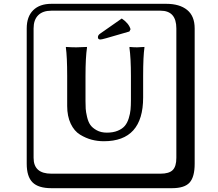

<svg xmlns="http://www.w3.org/2000/svg" viewBox="-20 -774 1140 1006"><path d="M666 -376Q666 -469 658 -526L660 -528Q680 -526 698 -526L736 -528L737 -526Q730 -479 730 -376V-263Q730 -34 524 -34Q491 -34 460.5 -42Q430 -50 399.5 -68.5Q369 -87 350.5 -126Q332 -165 332 -219V-376Q332 -476 325 -526L326 -528Q355 -526 380 -526L435 -528L436 -526Q428 -473 428 -376V-244Q428 -221 429 -204.5Q430 -188 436 -162Q442 -136 453 -120Q464 -104 486.5 -91.5Q509 -79 540 -79Q573 -79 597 -89Q621 -99 634 -114.5Q647 -130 654.5 -154Q662 -178 664 -199.5Q666 -221 666 -250ZM249 -718Q204 -718 180 -694Q156 -670 156 -625V53Q156 136 249 136H821Q866 136 885 117Q904 98 904 53V-625Q904 -718 821 -718ZM1000 84Q1000 153 973.5 182.5Q947 212 881 212H249Q181 212 150.5 181.5Q120 151 120 84V-625Q120 -687 154 -720.5Q188 -754 249 -754H851Q921 -754 960.5 -722Q1000 -690 1000 -625ZM618 -677Q655 -652 664 -621L658 -609L537 -574Q512 -567 506 -567Q493 -567 493 -579Q493 -590 505 -598Z"/></svg>

Font: Libertinus Keyboard
Style: Regular
Weight: 700
Designer: Philipp H. Poll
Foundry: Khaled Hosny
Version: Version 6.7